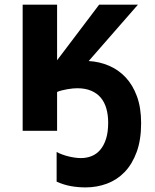

<svg xmlns="http://www.w3.org/2000/svg" viewBox="-20 -566 671 831"><path d="M590.8 -33.2Q590.8 39.6 571.5 92Q552.2 144.5 519.5 178.5Q486.8 212.4 443.1 228.8Q399.4 245.1 350.1 245.1Q318.4 245.1 287.6 239.7Q256.8 234.4 225.1 220.2V91.8Q235.8 97.7 249 102.5Q262.2 107.4 276.1 110.8Q290 114.3 304 116.2Q317.9 118.2 330.1 118.2Q355 118.2 376.5 109.6Q397.9 101.1 413.8 82.5Q429.7 64 439 34.9Q448.2 5.9 448.2 -35.2Q448.2 -68.4 440.4 -95.9Q432.6 -123.5 416.3 -143.1Q399.9 -162.6 374.5 -173.3Q349.1 -184.1 314 -184.1Q306.6 -184.1 295.2 -183.1Q283.7 -182.1 271.5 -179.9Q259.3 -177.7 247.6 -174.8Q235.8 -171.9 227.1 -168V0H78.1V-545.9H227.1V-305.2L409.2 -545.9H577.1L363.8 -301.8Q410.2 -299.3 451.4 -281.7Q492.7 -264.2 523.7 -231.2Q554.7 -198.2 572.8 -148.9Q590.8 -99.6 590.8 -33.2Z"/></svg>

Font: Droid Sans
Style: Bold
Weight: 700
Foundry: Ascender Corporation
Version: Version 1.00 build 112